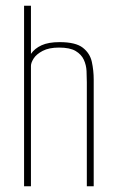

<svg xmlns="http://www.w3.org/2000/svg" viewBox="-20 -650 401 670"><path d="M64 0V-630H88V-462Q101 -481 125 -492Q149 -503 188 -503Q244 -503 269 -483.5Q294 -464 300.5 -434Q307 -404 307 -372V0H283V-363Q283 -381 282 -402Q281 -423 272.5 -441.5Q264 -460 244 -472Q224 -484 186 -484Q151 -484 129 -472.5Q107 -461 97.5 -446Q88 -431 88 -420V0Z"/></svg>

Font: Alumni Sans SC Thin
Style: Regular
Weight: 100
Designer: Robert E. Leuschke
Foundry: Robert E. Leuschke
Version: Version 1.018